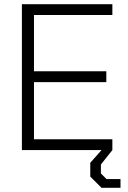

<svg xmlns="http://www.w3.org/2000/svg" viewBox="-20 -720 614 921"><path d="M85 -700H519V-648H143V-378H490V-326H143V-52H519V0H85ZM413 127V61L467 0H519L464 69V112L491 139H558V181H467Z"/></svg>

Font: Chakra Petch Light
Style: Regular
Weight: 300
Designer: Katatrad Aksorn Co.,Ltd.
Foundry: Cadson Demak Co.,Ltd.
Version: Version 1.000; ttfautohint (v1.6)